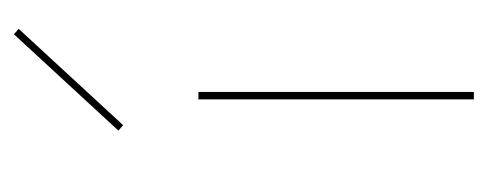

<svg xmlns="http://www.w3.org/2000/svg" viewBox="-238 -480 718 283"><g transform="rotate(-90 121.5 -339.0)"><path d="M78 -517 70 -524 212 -678 220 -671ZM116 0V-406H127V0Z"/></g></svg>

Font: EauTest Hairline
Style: Regular
Weight: 250
Designer: Christian Thalmann (Catharsis Fonts)
Version: Version 0.001;PS 000.001;hotconv 1.0.88;makeotf.lib2.5.64775